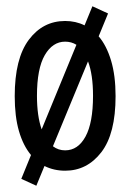

<svg xmlns="http://www.w3.org/2000/svg" viewBox="-20 -537 415 613"><path d="M96 56 48 34 79 -42Q54 -72 40.5 -118.5Q27 -165 27 -230Q27 -350 72 -410Q117 -470 188 -470Q222 -470 250 -456L275 -517L325 -494L295 -421Q320 -392 334.5 -344Q349 -296 349 -230Q349 -110 303.5 -51Q258 8 188 8Q152 8 122 -7ZM98 -231Q98 -167 113 -124L224 -394Q208 -404 188 -404Q148 -404 123 -361Q98 -318 98 -231ZM188 -57Q229 -57 253 -101Q277 -145 277 -231Q277 -299 261 -341L149 -70Q166 -57 188 -57Z"/></svg>

Font: Inconsolata Condensed Medium
Style: Regular
Weight: 500
Width: 3
Monospace: yes
Designer: Raph Levien, Cyreal, Brenton Simpson
Foundry: Raph Levien, Cyreal, Google
Version: Version 3.100; ttfautohint (v1.8.4.7-5d5b)